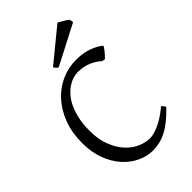

<svg xmlns="http://www.w3.org/2000/svg" viewBox="-253 -936 1043 1043"><g transform="rotate(-45 268.0 -414.5)"><path d="M497.1 -103Q465.8 -69.8 437.3 -47.1Q408.7 -24.4 382.1 -10.7Q355.5 2.9 329.8 8.8Q304.2 14.6 278.8 14.6Q233.4 14.6 189.7 -5.9Q146 -26.4 111.3 -64.9Q76.7 -103.5 55.4 -159.4Q34.2 -215.3 34.2 -286.1Q34.2 -364.3 57.9 -427.7Q81.5 -491.2 122.1 -536.1Q162.6 -581.1 216.3 -605.5Q270 -629.9 330.1 -629.9Q382.8 -629.9 422.6 -615.7Q462.4 -601.6 487.8 -581.1Q490.7 -578.6 486.3 -571.3Q481.9 -564 474.4 -554.7Q466.8 -545.4 458.3 -536.1Q449.7 -526.9 443.8 -521L426.8 -523.9Q401.9 -546.9 367.7 -561.5Q333.5 -576.2 289.1 -576.2Q272.5 -576.2 252.7 -570.1Q232.9 -564 212.9 -550.8Q192.9 -537.6 174.3 -516.4Q155.8 -495.1 141.4 -464.8Q127 -434.6 118.4 -394.8Q109.9 -355 109.9 -304.2Q109.9 -239.3 128.7 -190.4Q147.5 -141.6 177 -109.1Q206.5 -76.7 242.9 -60.3Q279.3 -43.9 314 -43.9Q340.3 -43.9 382.8 -62Q425.3 -80.1 479 -125Q481.4 -124 484.1 -120.8Q486.8 -117.7 489.3 -114.3Q491.7 -110.8 493.7 -107.7Q495.6 -104.5 497.1 -103ZM235.4 -667.5Q227.1 -670.9 223.4 -675.5Q219.7 -680.2 213.4 -689.5L402.3 -844.2Q407.2 -841.3 415.5 -836.7Q423.8 -832 432.6 -826.9Q441.4 -821.8 448.7 -816.9Q456.1 -812 460 -808.1L464.4 -786.1Z"/></g></svg>

Font: Gentium Plus
Style: Regular
Weight: 400
Designer: J. Victor Gaultney, Annie Olsen, Iska Routamaa
Foundry: SIL International
Version: Version 1.510